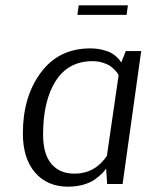

<svg xmlns="http://www.w3.org/2000/svg" viewBox="-20 -692 555 722"><path d="M511 -500 441 0H383L379 -58Q373 -49 364.5 -40.5Q356 -32 339 -19Q322 -6 295 2Q268 10 236 10Q158 10 112 -43Q66 -96 66 -191Q66 -328 133.5 -419Q201 -510 319 -510Q343 -510 364 -505Q385 -500 397 -493.5Q409 -487 418.5 -478Q428 -469 431 -464.5Q434 -460 436 -457L453 -500ZM260 -39Q337 -39 382 -106L426 -409Q425 -411 422.5 -415.5Q420 -420 412 -428.5Q404 -437 394 -444Q384 -451 366 -456.5Q348 -462 328 -462Q237 -462 189.5 -387.5Q142 -313 142 -186Q142 -113 173 -76Q204 -39 260 -39ZM461 -672 456 -636H271L276 -672Z"/></svg>

Font: ArsenalItalic
Style: Italic
Weight: 400
Italic angle: -9°
Designer: Andrij Shevchenko
Foundry: Stairsfor.com
Version: Version 1.000